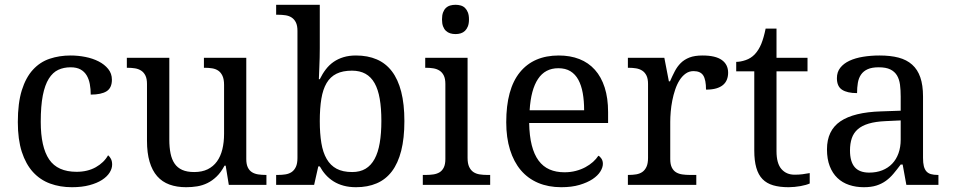

<svg xmlns="http://www.w3.org/2000/svg" viewBox="-20 -780 4022 810"><path d="M283.2 9.8Q233.4 9.8 191.4 -5.6Q149.4 -21 119.1 -54.2Q88.9 -87.4 72 -139.4Q55.2 -191.4 55.2 -265.1Q55.2 -345.2 72 -399.2Q88.9 -453.1 118.9 -485.8Q148.9 -518.6 189.7 -532.2Q230.5 -545.9 277.8 -545.9Q309.1 -545.9 340.1 -539.8Q371.1 -533.7 396 -521Q420.9 -508.3 436.5 -489Q452.1 -469.7 452.1 -443.8Q452.1 -409.2 429.7 -395Q407.2 -380.9 362.8 -380.9Q362.8 -404.3 358.9 -425.3Q355 -446.3 345.5 -462.2Q335.9 -478 319.6 -487.1Q303.2 -496.1 277.8 -496.1Q249 -496.1 225.8 -485.4Q202.6 -474.6 186 -448.2Q169.4 -421.9 160.6 -377.4Q151.9 -333 151.9 -266.1Q151.9 -159.7 187.3 -107.4Q222.7 -55.2 303.2 -55.2Q349.6 -55.2 384.3 -74.7Q418.9 -94.2 436 -125Q443.4 -119.1 448.2 -109.4Q453.1 -99.6 453.1 -85.9Q453.1 -68.8 442.4 -51.8Q431.6 -34.7 410.4 -21Q389.2 -7.3 357.4 1.2Q325.7 9.8 283.2 9.8Z M1019 -108.9Q1019 -86.9 1025.6 -73.5Q1032.2 -60.1 1043.5 -53.2Q1054.7 -46.4 1069.6 -44.2Q1084.5 -42 1101.1 -42H1104V0H945.3L932.1 -81.1H927.2Q912.1 -52.7 893.8 -35.2Q875.5 -17.6 855 -7.6Q834.5 2.4 812 6.1Q789.6 9.8 765.1 9.8Q725.6 9.8 694.8 -1.5Q664.1 -12.7 643.1 -36.6Q622.1 -60.5 611.1 -97.7Q600.1 -134.8 600.1 -186V-425.8Q600.1 -447.8 593.5 -461.2Q586.9 -474.6 575.7 -481.9Q564.5 -489.3 549.6 -491.7Q534.7 -494.1 518.1 -494.1H515.1V-536.1H694.3V-190.9Q694.3 -158.2 699.5 -132.8Q704.6 -107.4 716.6 -89.8Q728.5 -72.3 748.8 -63.2Q769 -54.2 799.3 -54.2Q832.5 -54.2 856.2 -65.9Q879.9 -77.6 895.3 -98.9Q910.6 -120.1 918 -149.9Q925.3 -179.7 925.3 -215.8V-421.9Q925.3 -445.3 918.7 -459.7Q912.1 -474.1 901.1 -481.7Q890.1 -489.3 875.2 -491.7Q860.4 -494.1 843.3 -494.1H840.3V-536.1H1019Z M1686 -269Q1686 -196.8 1672.6 -144Q1659.2 -91.3 1633.3 -57.1Q1607.4 -22.9 1569.3 -6.6Q1531.2 9.8 1481.9 9.8Q1453.1 9.8 1429.7 3.4Q1406.2 -2.9 1387.5 -14.6Q1368.7 -26.4 1354.2 -42.5Q1339.8 -58.6 1329.1 -78.1H1322.8L1305.2 0H1145V-42H1152.8Q1169.9 -42 1184.8 -44.4Q1199.7 -46.9 1210.7 -54.4Q1221.7 -62 1228.3 -76.2Q1234.9 -90.3 1234.9 -113.8V-649.9Q1234.9 -671.9 1228.3 -685.3Q1221.7 -698.7 1210.4 -706.1Q1199.2 -713.4 1184.3 -715.6Q1169.4 -717.8 1152.8 -717.8H1145V-759.8H1329.1V-576.2Q1329.1 -559.1 1328.6 -536.9Q1328.1 -514.6 1327.1 -494.1Q1326.2 -470.7 1325.2 -445.8H1329.1Q1340.3 -468.8 1354.5 -487.3Q1368.7 -505.9 1387.2 -518.8Q1405.8 -531.7 1429.2 -538.8Q1452.6 -545.9 1481.9 -545.9Q1531.2 -545.9 1569.3 -529.5Q1607.4 -513.2 1633.3 -479.2Q1659.2 -445.3 1672.6 -393.1Q1686 -340.8 1686 -269ZM1464.8 -481.9Q1425.8 -481.9 1399.7 -469Q1373.5 -456.1 1357.9 -429.7Q1342.3 -403.3 1335.7 -363.3Q1329.1 -323.2 1329.1 -269Q1329.1 -216.8 1335.7 -176.8Q1342.3 -136.7 1358.2 -109.4Q1374 -82 1400.1 -68.1Q1426.3 -54.2 1465.8 -54.2Q1499 -54.2 1522.2 -68.1Q1545.4 -82 1560.3 -109.4Q1575.2 -136.7 1582 -177Q1588.9 -217.3 1588.9 -270Q1588.9 -323.2 1582 -363Q1575.2 -402.8 1560.3 -429.2Q1545.4 -455.6 1521.7 -468.8Q1498 -481.9 1464.8 -481.9Z M1776.9 -42Q1793.5 -42 1808.3 -44.2Q1823.2 -46.4 1834.5 -53.2Q1845.7 -60.1 1852.3 -73.5Q1858.9 -86.9 1858.9 -108.9V-425.8Q1858.9 -447.8 1852.3 -461.2Q1845.7 -474.6 1834.5 -481.9Q1823.2 -489.3 1808.3 -491.7Q1793.5 -494.1 1776.9 -494.1H1773.9V-536.1H1952.6V-113.8Q1952.6 -90.3 1959.2 -76.2Q1965.8 -62 1976.8 -54.4Q1987.8 -46.9 2002.9 -44.4Q2018.1 -42 2034.7 -42H2047.9V0H1763.7V-42ZM1844.7 -698.2Q1844.7 -715.8 1849.1 -727.5Q1853.5 -739.3 1861.3 -746.6Q1869.1 -753.9 1879.4 -756.8Q1889.6 -759.8 1901.9 -759.8Q1913.6 -759.8 1923.8 -756.8Q1934.1 -753.9 1941.7 -746.6Q1949.2 -739.3 1953.9 -727.5Q1958.5 -715.8 1958.5 -698.2Q1958.5 -680.7 1953.9 -668.9Q1949.2 -657.2 1941.7 -649.9Q1934.1 -642.6 1923.8 -639.4Q1913.6 -636.2 1901.9 -636.2Q1889.6 -636.2 1879.4 -639.4Q1869.1 -642.6 1861.3 -649.9Q1853.5 -657.2 1849.1 -668.9Q1844.7 -680.7 1844.7 -698.2Z M2335.4 -492.2Q2279.8 -492.2 2249.8 -447Q2219.7 -401.9 2214.4 -314.9H2444.3Q2444.3 -354.5 2438.5 -387.2Q2432.6 -419.9 2419.9 -443.4Q2407.2 -466.8 2386.5 -479.5Q2365.7 -492.2 2335.4 -492.2ZM2347.7 9.8Q2293.5 9.8 2250.2 -8.5Q2207 -26.9 2177.2 -62Q2147.5 -97.2 2131.6 -148.2Q2115.7 -199.2 2115.7 -264.2Q2115.7 -404.3 2173.3 -475.1Q2231 -545.9 2337.4 -545.9Q2385.7 -545.9 2424.3 -530.8Q2462.9 -515.6 2489.7 -485.6Q2516.6 -455.6 2531 -410.9Q2545.4 -366.2 2545.4 -307.1V-261.2H2212.4Q2213.4 -206.5 2223.4 -167.2Q2233.4 -127.9 2252.2 -102.5Q2271 -77.1 2298.3 -65.2Q2325.7 -53.2 2361.3 -53.2Q2387.2 -53.2 2409.4 -59.1Q2431.6 -64.9 2449.7 -74.7Q2467.8 -84.5 2481.7 -96.9Q2495.6 -109.4 2504.4 -123Q2511.2 -120.1 2517.3 -110.8Q2523.4 -101.6 2523.4 -88.9Q2523.4 -73.7 2512.7 -56.4Q2502 -39.1 2480 -24.4Q2458 -9.8 2425 0Q2392.1 9.8 2347.7 9.8Z M2917.5 0H2628.9V-42H2631.8Q2648.9 -42 2663.8 -44.4Q2678.7 -46.9 2689.7 -54.4Q2700.7 -62 2707.3 -76.2Q2713.9 -90.3 2713.9 -113.8V-425.8Q2713.9 -447.8 2707.3 -461.2Q2700.7 -474.6 2689.5 -481.9Q2678.2 -489.3 2663.3 -491.7Q2648.4 -494.1 2631.8 -494.1H2628.9V-536.1H2782.7L2801.8 -437H2806.6Q2816.4 -459.5 2826.7 -479.2Q2836.9 -499 2851.8 -513.9Q2866.7 -528.8 2888.7 -537.4Q2910.6 -545.9 2943.8 -545.9Q2998.5 -545.9 3025.1 -526.9Q3051.8 -507.8 3051.8 -473.1Q3051.8 -457.5 3046.6 -444.3Q3041.5 -431.2 3030.3 -421.6Q3019 -412.1 3001.5 -407Q2983.9 -401.9 2958.5 -401.9Q2958.5 -443.4 2946.8 -461.7Q2935.1 -480 2905.8 -480Q2887.2 -480 2872.6 -469.5Q2857.9 -459 2846.9 -441.7Q2835.9 -424.3 2828.4 -401.9Q2820.8 -379.4 2816.2 -355.7Q2811.5 -332 2809.6 -308.6Q2807.6 -285.2 2807.6 -266.1V-108.9Q2807.6 -86.9 2814.2 -73.5Q2820.8 -60.1 2832 -53.2Q2843.3 -46.4 2858.2 -44.2Q2873 -42 2889.6 -42H2917.5Z M3332 -43Q3350.1 -43 3365.2 -44.9Q3380.4 -46.9 3396 -49.8V-5.9Q3389.6 -2.9 3379.4 0Q3369.1 2.9 3357.2 5.1Q3345.2 7.3 3332 8.5Q3318.8 9.8 3307.1 9.8Q3269 9.8 3241.7 1.7Q3214.4 -6.3 3196.8 -24.4Q3179.2 -42.5 3170.7 -72.3Q3162.1 -102.1 3162.1 -145V-479H3085.9V-519Q3104 -519 3125.7 -526.4Q3147.5 -533.7 3164.1 -550.8Q3181.2 -569.3 3191.7 -595Q3202.1 -620.6 3210 -659.2H3255.9V-536.1H3386.7V-479H3255.9V-142.1Q3255.9 -90.8 3276.6 -66.9Q3297.4 -43 3332 -43Z M3565.9 -145Q3565.9 -98.1 3585.7 -75Q3605.5 -51.8 3647 -51.8Q3677.2 -51.8 3701.9 -61.5Q3726.6 -71.3 3743.9 -89.4Q3761.2 -107.4 3770.5 -133.3Q3779.8 -159.2 3779.8 -190.9V-272L3715.8 -269Q3673.3 -267.1 3644.8 -258.5Q3616.2 -250 3598.6 -234.6Q3581.1 -219.2 3573.5 -196.8Q3565.9 -174.3 3565.9 -145ZM3687 -496.1Q3658.2 -496.1 3640.4 -488Q3622.6 -480 3612.5 -465.3Q3602.5 -450.7 3599.1 -430.7Q3595.7 -410.6 3595.7 -387.2Q3554.2 -387.2 3532.5 -401.4Q3510.7 -415.5 3510.7 -450.2Q3510.7 -476.1 3524.9 -494.1Q3539.1 -512.2 3563.7 -523.7Q3588.4 -535.2 3621.1 -540.5Q3653.8 -545.9 3690.9 -545.9Q3736.8 -545.9 3771 -536.9Q3805.2 -527.8 3828.1 -507.3Q3851.1 -486.8 3862.5 -453.9Q3874 -420.9 3874 -373V-113.8Q3874 -92.8 3877.4 -79.1Q3880.9 -65.4 3888.2 -57.1Q3895.5 -48.8 3907.5 -45.4Q3919.4 -42 3936 -42H3939V0H3803.7L3788.1 -85.9H3779.8Q3764.2 -64.9 3749.5 -47.4Q3734.9 -29.8 3717.3 -17.1Q3699.7 -4.4 3677.5 2.7Q3655.3 9.8 3624 9.8Q3590.8 9.8 3562.3 0.2Q3533.7 -9.3 3512.9 -29.1Q3492.2 -48.8 3480.5 -78.9Q3468.8 -108.9 3468.8 -149.9Q3468.8 -229.5 3525.4 -268.1Q3582 -306.6 3696.8 -310.1L3779.8 -313V-373Q3779.8 -399.9 3776.9 -422.6Q3773.9 -445.3 3764.2 -461.7Q3754.4 -478 3736.1 -487.1Q3717.8 -496.1 3687 -496.1Z"/></svg>

Font: Droid Serif
Style: Regular
Weight: 400
Designer: Monotype Design team
Foundry: Monotype Imaging Inc.
Version: Version 1.03